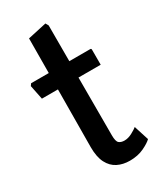

<svg xmlns="http://www.w3.org/2000/svg" viewBox="-175 -740 682 809"><g transform="rotate(-30 166.0 -335.5)"><path d="M209 4Q176 4 150 -9Q124 -22 109 -51Q94 -80 94 -128L96 -408H18L4 -477L11 -487H97L98 -655L189 -675L197 -661V-487H299Q304 -487 304 -481V-408H196V-127Q196 -97 205.5 -89Q215 -81 232 -81Q250 -81 269.5 -91.5Q289 -102 297 -109L320 -37Q307 -24 277.5 -10Q248 4 209 4Z"/></g></svg>

Font: Kreon Light Medium
Style: Regular
Weight: 500
Version: Version 2.002